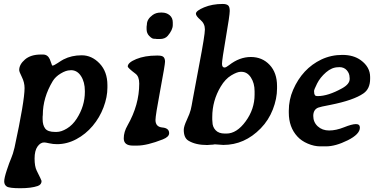

<svg xmlns="http://www.w3.org/2000/svg" viewBox="-20 -739 1919 981"><path d="M197.8 -129.9Q197.8 -99.6 210.9 -82.3Q224.1 -64.9 261.2 -64.9H269.5Q293 -64.9 321.8 -82.3Q350.6 -99.6 372.1 -132.8Q413.6 -197.3 413.6 -269.5V-273.9Q413.6 -319.8 394 -350.1Q374.5 -380.4 342.8 -380.4L338.4 -379.9Q317.4 -379.9 290.3 -363.5Q263.2 -347.2 249.5 -324.7Q198.7 -240.2 198.7 -151.4L197.8 -142.6ZM248 -403.8Q255.4 -403.8 274.9 -417Q294.4 -430.2 304.7 -435.5Q345.7 -456.5 397.5 -456.5Q449.2 -456.5 489 -414.6Q528.8 -372.6 528.8 -304.2V-291Q528.8 -243.2 509 -190.7Q489.3 -138.2 453.4 -95.7Q417.5 -53.2 369.9 -27.8Q322.3 -2.4 271.5 -2.4Q251 -2.4 231.7 -6.8Q212.4 -11.2 205.6 -11.2Q186.5 -11.2 171.6 9.8Q156.7 30.8 156.7 71Q156.7 111.3 167.5 132.8Q192.4 182.6 192.4 185.5Q192.4 204.6 172.4 211.4Q139.6 222.7 83.5 222.7Q27.3 222.7 14.4 213.9Q1.5 205.1 1.5 187.7Q1.5 170.4 14.9 129.9Q28.3 89.4 37.1 69.6Q45.9 49.8 54.2 15.1Q105.5 -222.7 105.5 -289.1Q105.5 -317.9 91.8 -345.2Q78.1 -372.6 78.1 -380.9Q78.1 -409.7 107.7 -435.1Q137.2 -460.4 189 -460.4H199.7Q223.6 -460.4 234.4 -436.5Q239.7 -424.3 242.7 -414.1Q245.6 -403.8 248 -403.8Z M862.8 -624.5V-611.3Q862.8 -585.9 836.9 -555.7Q823.2 -539.6 795.9 -539.6H782.2Q774.9 -541 765.9 -541Q756.8 -541 742.9 -554.9Q729 -568.8 729 -589.8V-602.5Q730.5 -609.9 730.5 -613.8Q730.5 -641.1 760.3 -662.6Q777.3 -674.8 800.8 -674.8H807.6Q830.6 -674.8 846.7 -661.4Q862.8 -647.9 862.8 -624.5ZM680.7 4.9H658.7Q612.3 4.9 612.3 -32.2Q612.3 -64.9 631.8 -98.6Q691.4 -203.1 691.4 -312Q691.4 -348.1 672.4 -362.3Q632.8 -392.1 632.8 -399.4Q632.8 -419.4 676.5 -437.3Q720.2 -455.1 779.8 -455.1H787.1Q809.1 -455.1 816.2 -447Q823.2 -439 823.2 -423.8Q823.2 -408.7 798.8 -278.6Q774.4 -148.4 774.4 -126Q774.4 -90.8 809.3 -87.6Q844.2 -84.5 844.2 -58.6Q844.2 -39.6 812 -26.9Q731.4 4.9 680.7 4.9Z M1065.4 -116.2Q1065.4 -91.3 1081.3 -74Q1097.2 -56.6 1128.9 -56.6H1137.2Q1189.5 -56.6 1235.1 -118.9Q1280.8 -181.2 1280.8 -255.4V-272.9Q1280.8 -314 1262 -343Q1243.2 -372.1 1213.4 -372.1H1209.5Q1191.9 -372.1 1161.4 -353.8Q1130.9 -335.4 1107.9 -296.9Q1064.5 -224.6 1064.5 -141.1V-128.4Q1065.4 -120.6 1065.4 -116.2ZM918.9 -75.7Q918.9 -92.8 934.6 -126.5Q950.2 -160.2 954.6 -178.5Q959 -196.8 964.4 -229Q969.7 -261.2 998.3 -410.4Q1026.9 -559.6 1026.9 -588.9Q1026.9 -618.2 1003.9 -637.7Q981 -657.2 981 -668.9Q981 -684.1 1022.7 -701.4Q1064.5 -718.8 1117.7 -718.8Q1136.2 -718.8 1145 -711.9Q1153.8 -705.1 1153.8 -683.1Q1153.8 -661.1 1134 -546.9Q1114.3 -432.6 1114.3 -413.3Q1114.3 -394 1127.4 -394Q1134.8 -394 1150.4 -406.2Q1203.6 -447.8 1261.7 -447.8Q1319.8 -447.8 1357.7 -407.5Q1395.5 -367.2 1395.5 -299.3V-287.1Q1395.5 -234.9 1374 -179.7Q1352.5 -124.5 1312 -83Q1229.5 1.5 1121.1 1.5L1077.6 -1.5L1067.9 0L1058.1 0.5L1038.6 2Q979 2 942.4 -20.5Q918.9 -34.7 918.9 -75.7Z M1766.6 -335.4V-340.8L1766.1 -343.3Q1766.1 -363.8 1752 -379.9Q1737.8 -396 1713.9 -396L1710.9 -395.5H1708.5Q1675.8 -395.5 1645.8 -369.4Q1615.7 -343.3 1600.1 -312Q1584.5 -280.8 1584.5 -273.4L1585 -271V-269Q1585 -248 1600.1 -248H1603Q1656.2 -248 1727.5 -287.6Q1766.6 -309.1 1766.6 -335.4ZM1871.1 -345.7V-336.4Q1871.1 -285.2 1836.9 -261.7Q1786.6 -226.6 1668 -203.1Q1616.2 -193.4 1605.5 -189Q1580.6 -178.7 1580.6 -146.7Q1580.6 -114.7 1603.5 -93.5Q1626.5 -72.3 1661.6 -72.3Q1696.8 -72.3 1737.5 -88.6Q1778.3 -105 1798.6 -105Q1818.8 -105 1818.8 -86.9Q1818.8 -53.2 1756.6 -22.2Q1694.3 8.8 1646 8.8H1616.2Q1585.4 8.8 1552.7 -5.1Q1520 -19 1499.5 -41.5Q1455.6 -88.9 1455.6 -163.6V-173.3Q1455.6 -229 1477.5 -279.8Q1524.9 -388.7 1622.1 -435.1Q1671.9 -458.5 1729.2 -458.5Q1786.6 -458.5 1823.7 -431.2Q1871.1 -396.5 1871.1 -345.7Z"/></svg>

Font: Averia Serif Libre
Style: Bold Italic
Weight: 700
Italic angle: -6.90001°
Version: Version 1.002